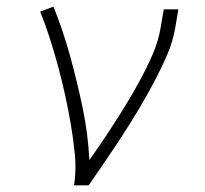

<svg xmlns="http://www.w3.org/2000/svg" viewBox="-20 -558 616 578"><path d="M203 0H247Q273 -38 299 -76Q325 -114 350 -152.5Q375 -191 398.5 -230.5Q422 -270 443.5 -310.5Q465 -351 483 -392.5Q501 -434 508 -477L517 -530H473L464 -477Q457 -434 438.5 -392Q420 -350 398 -310Q376 -270 351.5 -230.5Q327 -191 301.5 -152.5Q276 -114 249 -76Q245 -157 228.5 -235Q212 -313 191 -389.5Q170 -466 141 -538L101 -523Q117 -483 130.5 -441Q144 -399 155.5 -356Q167 -313 176.5 -269.5Q186 -226 193.5 -182Q201 -138 205.5 -92Q210 -46 203 0Z"/></svg>

Font: Iosevka Sparkle XLtObl
Style: Regular
Weight: 200
Italic angle: -9°
Designer: Belleve Invis
Foundry: Belleve Invis
Version: Version 4.5.0; ttfautohint (v1.8.3)